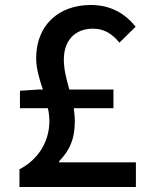

<svg xmlns="http://www.w3.org/2000/svg" viewBox="-20 -750 610 770"><path d="M60 -316H172C176 -299 178 -281 178 -264C178 -181 132 -109 58 -71V0H525V-99H217V-103C259 -147 280 -191 280 -263C280 -281 278 -299 276 -316H435V-391H258C247 -431 236 -470 236 -511C236 -587 280 -635 353 -635C399 -635 431 -613 459 -579L524 -643C482 -695 425 -730 344 -730C214 -730 125 -648 125 -516C125 -475 138 -433 152 -391H135L60 -386Z"/></svg>

Font: Noto Sans CJK HK Medium
Style: Regular
Weight: 500
Designer: Ryoko NISHIZUKA 西塚涼子 (kana, bopomofo & ideographs); Paul D. Hunt (Latin, Greek & Cyrillic); Sandoll Communications 산돌커뮤니
Foundry: Adobe
Version: Version 2.004;hotconv 1.0.118;makeotfexe 2.5.65603